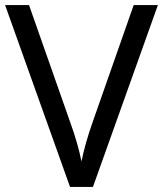

<svg xmlns="http://www.w3.org/2000/svg" viewBox="-20 -734 640 754"><path d="M600 -714 345 0H255L0 -714H94L255 -256Q271 -212 282 -173.5Q293 -135 300 -100Q307 -135 318 -174Q329 -213 345 -258L505 -714Z"/></svg>

Font: Noto Sans Myanmar UI
Style: Regular
Weight: 400
Designer: Monotype Design Team
Foundry: Monotype Imaging Inc.
Version: Version 2.103; ttfautohint (v1.8.4.7-5d5b)